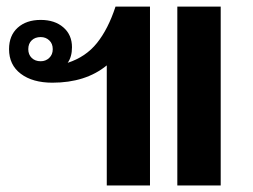

<svg xmlns="http://www.w3.org/2000/svg" viewBox="-20 -570 776 590"><path d="M308.1 0V-369.1Q243.2 -315.9 141.1 -315.9Q80.1 -315.9 43.9 -343.3Q7.8 -370.6 7.8 -418.9Q7.8 -460.9 34.4 -484.9Q61 -508.8 105 -508.8Q148.4 -508.8 174.8 -485.8Q201.2 -462.9 201.2 -424.8Q201.2 -395.5 188 -377Q243.7 -395 278.1 -438Q312.5 -481 335 -549.8H440.9V0ZM66.9 -418.9Q66.9 -402.3 77.4 -392.1Q87.9 -381.8 105 -381.8Q120.6 -381.8 131.3 -392.1Q142.1 -402.3 142.1 -418.9Q142.1 -436 131.3 -446Q120.6 -456.1 105 -456.1Q87.9 -456.1 77.4 -446Q66.9 -436 66.9 -418.9ZM524.9 -549.8H658.2V0H524.9Z"/></svg>

Font: Droid Sans Thai
Style: Bold
Weight: 700
Designer: Steve Matteson
Foundry: Ascender Corporation
Version: Version 1.00